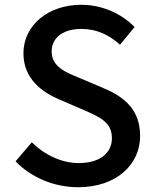

<svg xmlns="http://www.w3.org/2000/svg" viewBox="-20 -770 648 803"><path d="M307 13C468 13 566 -83 566 -201C566 -309 503 -363 416 -400L315 -443C255 -467 196 -491 196 -555C196 -613 245 -649 320 -649C385 -649 436 -624 482 -583L543 -657C487 -714 406 -750 320 -750C180 -750 78 -663 78 -547C78 -440 157 -384 228 -354L330 -310C398 -280 448 -259 448 -192C448 -130 398 -88 309 -88C238 -88 166 -122 113 -175L45 -95C112 -27 206 13 307 13Z"/></svg>

Font: Noto Sans HK Medium
Style: Regular
Weight: 500
Designer: Ryoko NISHIZUKA 西塚涼子 (kana, bopomofo & ideographs); Paul D. Hunt (Latin, Greek & Cyrillic); Sandoll Communications 산돌커뮤니
Foundry: Adobe
Version: Version 2.002;hotconv 1.0.116;makeotfexe 2.5.65601